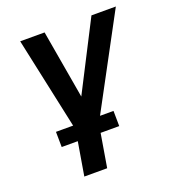

<svg xmlns="http://www.w3.org/2000/svg" viewBox="-133 -626 866 947"><g transform="rotate(-20 300.0 -152.5)"><path d="M148 215 187 -17 79 -520H207L269 -161L453 -520H581L305 -6L268 215ZM395 40H93L92 -40H394Z"/></g></svg>

Font: Iosevka Extended
Style: Bold Italic
Weight: 700
Width: 7
Italic angle: -9°
Monospace: yes
Designer: Belleve Invis
Foundry: Belleve Invis
Version: Version 32.5.0; ttfautohint (v1.8.4)